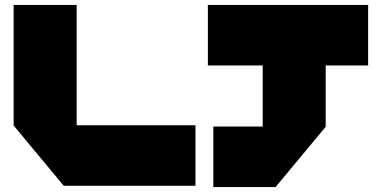

<svg xmlns="http://www.w3.org/2000/svg" viewBox="-20 -750 1530 774"><path d="M237 -1 35 -244V-245H768V-1ZM35 -245V-730H289V-245ZM1039 -240V-486L1241 -730H1293V-240ZM840 4V-240H1293V-239L1091 4ZM818 -486V-730H1241L1039 -486ZM1293 -486V-730H1464V-486Z"/></svg>

Font: Foldit Black
Style: Regular
Weight: 900
Version: Version 1.003